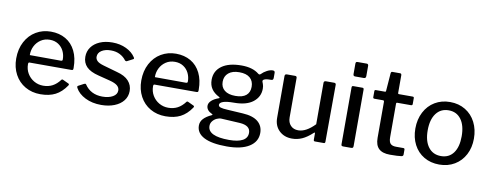

<svg xmlns="http://www.w3.org/2000/svg" viewBox="-72 -1115 4252 1663"><g transform="rotate(10 2054.5 -283.5)"><path d="M312 -67Q358 -67 394 -86Q430 -105 460 -145Q463 -149 467 -149Q472 -149 475 -147L526 -123Q531 -120 531 -115Q531 -112 528 -107Q486 -45 432 -17.5Q378 10 301 10Q226 10 167 -24Q108 -58 75 -119.5Q42 -181 42 -259Q42 -343 76 -407Q110 -471 168.5 -505.5Q227 -540 299 -540Q373 -540 429 -507.5Q485 -475 515.5 -413Q546 -351 546 -266V-262Q546 -253 543.5 -248.5Q541 -244 531 -244H161Q151 -244 151 -228Q151 -183 172.5 -146.5Q194 -110 231 -88.5Q268 -67 312 -67ZM424 -307Q434 -307 437.5 -310Q441 -313 441 -321Q441 -360 424.5 -394Q408 -428 376.5 -448.5Q345 -469 302 -469Q257 -469 223 -446.5Q189 -424 170.5 -387.5Q152 -351 153 -308Z M839 -470Q789 -470 757 -449.5Q725 -429 725 -394Q725 -374 741 -358Q757 -342 799 -330L922 -295Q992 -277 1025.5 -239.5Q1059 -202 1059 -151Q1059 -103 1030.5 -66.5Q1002 -30 951 -10Q900 10 836 10Q756 10 695 -20.5Q634 -51 608 -100Q605 -105 605 -109Q605 -115 610 -118L659 -144Q665 -147 669 -147Q674 -147 677 -143Q730 -63 834 -63Q889 -63 925 -83.5Q961 -104 961 -139Q961 -164 940.5 -181.5Q920 -199 873 -211L771 -237Q697 -255 663 -290Q629 -325 629 -378Q629 -426 655.5 -462.5Q682 -499 729.5 -519.5Q777 -540 840 -540Q908 -540 962 -514Q1016 -488 1043 -446Q1047 -440 1047 -436Q1047 -432 1042 -429L990 -402Q988 -401 984 -401Q978 -401 973 -406Q952 -435 918 -452.5Q884 -470 839 -470Z M1412 -67Q1458 -67 1494 -86Q1530 -105 1560 -145Q1563 -149 1567 -149Q1572 -149 1575 -147L1626 -123Q1631 -120 1631 -115Q1631 -112 1628 -107Q1586 -45 1532 -17.5Q1478 10 1401 10Q1326 10 1267 -24Q1208 -58 1175 -119.5Q1142 -181 1142 -259Q1142 -343 1176 -407Q1210 -471 1268.5 -505.5Q1327 -540 1399 -540Q1473 -540 1529 -507.5Q1585 -475 1615.5 -413Q1646 -351 1646 -266V-262Q1646 -253 1643.5 -248.5Q1641 -244 1631 -244H1261Q1251 -244 1251 -228Q1251 -183 1272.5 -146.5Q1294 -110 1331 -88.5Q1368 -67 1412 -67ZM1524 -307Q1534 -307 1537.5 -310Q1541 -313 1541 -321Q1541 -360 1524.5 -394Q1508 -428 1476.5 -448.5Q1445 -469 1402 -469Q1357 -469 1323 -446.5Q1289 -424 1270.5 -387.5Q1252 -351 1253 -308Z M2268 -525V-480Q2268 -460 2251 -460Q2235 -460 2221 -459Q2207 -458 2197 -455Q2184 -451 2179.5 -445.5Q2175 -440 2177 -432Q2178 -429 2184.5 -412Q2191 -395 2191 -371Q2191 -300 2133.5 -254.5Q2076 -209 1967 -209Q1901 -209 1871 -198Q1841 -187 1841 -169Q1841 -154 1860 -147.5Q1879 -141 1924 -139L2057 -131Q2147 -126 2191.5 -89Q2236 -52 2236 10Q2236 87 2166.5 131Q2097 175 1970 175Q1838 175 1769.5 140Q1701 105 1701 38Q1701 4 1725 -22Q1749 -48 1795 -69Q1807 -75 1795 -80Q1745 -103 1745 -144Q1745 -168 1767.5 -189Q1790 -210 1830 -224Q1836 -226 1836 -229Q1836 -233 1830 -236Q1785 -259 1763 -292Q1741 -325 1741 -371Q1741 -449 1802.5 -493.5Q1864 -538 1976 -538Q2074 -538 2129 -493Q2136 -488 2140 -488Q2146 -488 2152 -494Q2171 -514 2198.5 -528.5Q2226 -543 2249 -543Q2268 -543 2268 -525ZM2093 -371Q2093 -421 2061 -449Q2029 -477 1967 -477Q1906 -477 1872 -448.5Q1838 -420 1838 -371Q1838 -323 1871.5 -296Q1905 -269 1967 -269Q2030 -269 2061.5 -295.5Q2093 -322 2093 -371ZM1883 -54Q1864 -55 1842.5 -45Q1821 -35 1806.5 -16.5Q1792 2 1792 25Q1792 116 1980 116Q2058 116 2099 93.5Q2140 71 2140 26Q2140 -39 2046 -45Z M2700 -149V-513Q2700 -530 2719 -530H2791Q2807 -530 2807 -514L2805 -14Q2805 0 2793 0H2715Q2703 0 2703 -13V-69Q2703 -81 2693 -72Q2644 -27 2602 -8.5Q2560 10 2514 10Q2445 10 2401 -32.5Q2357 -75 2357 -145V-512Q2357 -530 2375 -530H2448Q2463 -530 2463 -514V-167Q2463 -123 2488 -96.5Q2513 -70 2555 -70Q2624 -70 2700 -149Z M3055 -636Q3055 -625 3050.5 -620Q3046 -615 3035 -615H2961Q2951 -615 2947 -619.5Q2943 -624 2943 -634V-725Q2943 -742 2958 -742H3041Q3047 -742 3051 -737.5Q3055 -733 3055 -726ZM3052 -19Q3052 -8 3047.5 -4Q3043 0 3032 0H2964Q2954 0 2950 -3.5Q2946 -7 2946 -16V-515Q2946 -523 2949 -526.5Q2952 -530 2960 -530H3040Q3052 -530 3052 -516Z M3359 -454Q3350 -454 3350 -444V-151Q3350 -109 3365.5 -93Q3381 -77 3415 -77H3479Q3491 -77 3491 -65V-22Q3491 -8 3476 -5Q3444 0 3374 0Q3308 0 3276 -30.5Q3244 -61 3244 -125V-442Q3244 -454 3234 -454H3159Q3146 -454 3146 -466V-519Q3146 -530 3158 -530H3238Q3246 -530 3246 -539L3258 -696Q3260 -710 3270 -710H3339Q3352 -710 3352 -694V-539Q3352 -530 3361 -530H3481Q3493 -530 3493 -519V-466Q3493 -454 3479 -454Z M3552 -262Q3552 -343 3585 -406.5Q3618 -470 3676.5 -505Q3735 -540 3810 -540Q3886 -540 3944.5 -504.5Q4003 -469 4035 -406Q4067 -343 4067 -263Q4067 -184 4034.5 -122Q4002 -60 3943.5 -25Q3885 10 3809 10Q3733 10 3674.5 -24.5Q3616 -59 3584 -121Q3552 -183 3552 -262ZM3959 -265Q3959 -360 3919.5 -413.5Q3880 -467 3810 -467Q3740 -467 3700 -413.5Q3660 -360 3660 -265Q3660 -171 3700 -118Q3740 -65 3811 -65Q3881 -65 3920 -117.5Q3959 -170 3959 -265Z"/></g></svg>

Font: n
Style: Regular
Weight: 500
Designer: Pablo Impallari, Rodrigo Fuenzalida
Foundry: Impallari Type
Version: Version 1.002; ttfautohint (v1.5)